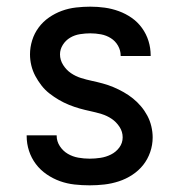

<svg xmlns="http://www.w3.org/2000/svg" viewBox="-20 -548 540 576"><path d="M249 8Q226 8 203.5 5.5Q181 3 160 -4.5Q139 -12 120 -25Q101 -38 87.5 -56Q74 -74 67 -95.5Q60 -117 60 -140V-142H150V-141Q150 -124 159.5 -109.5Q169 -95 183.5 -86.5Q198 -78 215 -75Q232 -72 249 -72Q265 -72 281.5 -74.5Q298 -77 313 -84.5Q328 -92 338 -105.5Q348 -119 348 -136Q348 -153 338.5 -167.5Q329 -182 315 -191.5Q301 -201 284.5 -206Q268 -211 251.5 -214.5Q235 -218 219 -222.5Q203 -227 187 -233.5Q171 -240 156.5 -248.5Q142 -257 128.5 -267.5Q115 -278 104.5 -291.5Q94 -305 86 -320Q78 -335 74 -351.5Q70 -368 70 -385Q70 -406 76.5 -427Q83 -448 96 -465.5Q109 -483 127 -495.5Q145 -508 165.5 -515.5Q186 -523 208 -525.5Q230 -528 251 -528Q273 -528 294.5 -525Q316 -522 336.5 -514.5Q357 -507 375 -494.5Q393 -482 406 -464Q419 -446 425.5 -425Q432 -404 432 -382V-380H342V-381Q342 -397 334 -411Q326 -425 312.5 -433.5Q299 -442 283 -445Q267 -448 251 -448Q236 -448 220 -445.5Q204 -443 190.5 -435Q177 -427 168.5 -413.5Q160 -400 160 -385Q160 -368 169.5 -353Q179 -338 193 -328.5Q207 -319 223 -314Q239 -309 255.5 -305.5Q272 -302 288.5 -297.5Q305 -293 320.5 -286.5Q336 -280 351 -271.5Q366 -263 379 -252.5Q392 -242 403 -229Q414 -216 422 -201Q430 -186 434 -169Q438 -152 438 -136Q438 -113 430.5 -91.5Q423 -70 409.5 -53Q396 -36 377 -23.5Q358 -11 336.5 -4Q315 3 293 5.5Q271 8 249 8Z"/></svg>

Font: Iosevka SS10 Medium
Style: Regular
Weight: 500
Monospace: yes
Designer: Belleve Invis
Foundry: Belleve Invis
Version: Version 28.0.6; ttfautohint (v1.8.4)